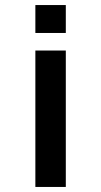

<svg xmlns="http://www.w3.org/2000/svg" viewBox="-20 -560 400 760"><path d="M120 -540V-429.5H240.5V-540ZM120 180H240.5V-360H120Z"/></svg>

Font: Manrope
Style: Bold
Weight: 700
Designer: Mikhail Sharanda
Foundry: Mikhail Sharanda
Version: Version 4.505;FEAKit 1.0